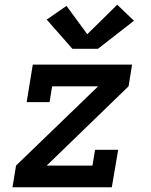

<svg xmlns="http://www.w3.org/2000/svg" viewBox="-20 -794 640 814"><path d="M33 0 48 -92 396 -428H201L190 -361H93L119 -520H540L525 -428L178 -92H372L383 -159H481L454 0ZM287 -587 178 -711 262 -769 350 -649 477 -774 548 -706 395 -587Z"/></svg>

Font: Iosevka Etoile SmBdObl
Style: Regular
Weight: 600
Italic angle: -9°
Designer: Belleve Invis
Foundry: Belleve Invis
Version: Version 15.5.2; ttfautohint (v1.8.4)